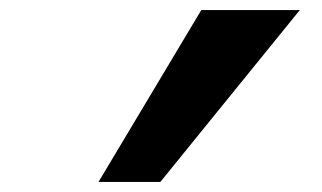

<svg xmlns="http://www.w3.org/2000/svg" viewBox="-20 -828 640 382"><path d="M380.5 -808H576.5L299 -466H176Z"/></svg>

Font: JuliaMono ExtraBold
Style: Italic
Weight: 800
Italic angle: -9°
Monospace: yes
Designer: cormullion
Foundry: corm
Version: Version 0.057; ttfautohint (v1.8.4)